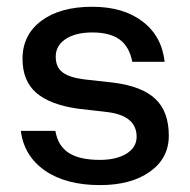

<svg xmlns="http://www.w3.org/2000/svg" viewBox="-20 -532 555 562"><path d="M293 -204.1 208 -213.9Q126 -225.6 85.9 -260.5Q45.9 -295.4 45.9 -359.9Q45.9 -429.7 100.8 -470.9Q155.8 -512.2 250 -512.2Q340.8 -512.2 397.2 -469.2Q453.6 -426.3 461.9 -351.1H367.2Q358.9 -395 330.6 -416Q302.2 -437 250 -437Q201.2 -437 172.1 -417.7Q143.1 -398.4 143.1 -366.2Q143.1 -335.4 163.1 -320.3Q183.1 -305.2 225.1 -299.8L313 -290Q396 -279.3 435.1 -242.2Q474.1 -205.1 474.1 -134.8Q474.1 -68.8 418.9 -29.5Q363.8 9.8 272.9 9.8Q172.9 9.8 111.6 -32.7Q50.3 -75.2 41 -148.9H142.1Q149.4 -105 181.2 -84.5Q212.9 -64 272 -64Q320.8 -64 350.3 -82.3Q379.9 -100.6 379.9 -131.8Q379.9 -193.8 293 -204.1Z"/></svg>

Font: Overused Grotesk Medium
Style: Regular
Weight: 500
Version: Version 0.002